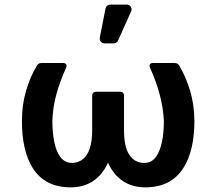

<svg xmlns="http://www.w3.org/2000/svg" viewBox="-20 -801 935 831"><path d="M447.4 -96.9Q423.7 -44.4 382.8 -17.2Q342 9.9 286.6 9.9Q228.7 9.9 187.5 -11.9Q146.3 -33.7 121.1 -74.6Q74.9 -148.8 74.9 -277Q74.9 -347.3 92.7 -407.8Q110.4 -468.4 139.6 -516.7Q143.1 -523.1 148.3 -525.7Q153.4 -528.4 160.9 -528.4H252.5Q259.9 -528.4 264 -525.2Q268.1 -522 268.1 -516.3Q268.1 -512.4 266 -507.5Q238.6 -447.4 223.4 -390.6Q208.1 -333.8 206.7 -277Q206.7 -229 214.5 -188.9Q222.7 -145.2 241.8 -120.6Q261 -95.9 291.5 -95.9Q316.4 -95.9 335.9 -110.1Q378.9 -140.3 378.9 -237.9V-386.4Q378.9 -394.9 383.5 -399.5Q388.1 -404.1 396.7 -404.1H498.9Q507.5 -404.1 512.1 -399.5Q516.7 -394.9 516.7 -386.4V-237.9Q516.7 -164.1 540.3 -130Q563.9 -95.9 604 -95.9Q636 -95.9 654.5 -121.4Q672.2 -145.6 680.8 -186.1Q689.3 -226.6 689.3 -277Q684.3 -387.1 629.3 -507.5Q627.1 -512.4 627.1 -516.3Q627.1 -522 631 -525.2Q634.9 -528.4 642.4 -528.4H735.1Q749.3 -528.4 756 -516.7Q785.2 -467.7 803.1 -407.1Q821 -346.6 821.4 -277Q821.4 -149.9 774.1 -74.6Q721.2 9.9 608.3 9.9Q552.9 9.9 511.9 -17.4Q470.9 -44.7 447.4 -96.9ZM411.6 -634.2Q411.6 -625.7 417.6 -619.5Q423.7 -613.3 432.2 -613.3H471.9Q478 -613.3 483.1 -616.7Q488.3 -620 491.1 -625.7L547.6 -752.1Q549.4 -756.7 549.4 -760.3Q549.4 -768.8 543.3 -775Q537.3 -781.2 528.4 -781.2H457Q449.6 -781.2 443.9 -776.5Q438.2 -771.7 436.8 -764.6L411.9 -638.1Q411.6 -636.7 411.6 -634.2Z"/></svg>

Font: DeltaSans SemiBold
Style: Regular
Weight: 600
Designer: Rasmus Andersson
Foundry: rsms
Version: Version 3.012